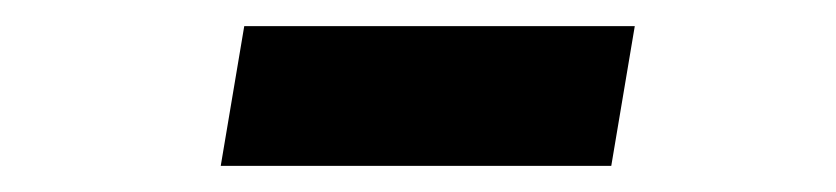

<svg xmlns="http://www.w3.org/2000/svg" viewBox="-20 -378 640 147"><path d="M149 -251 167 -358H466L448 -251Z"/></svg>

Font: IBM Plex Mono Medm
Style: Italic
Weight: 500
Italic angle: -9°
Monospace: yes
Designer: Mike Abbink, Paul van der Laan, Pieter van Rosmalen
Foundry: Bold Monday
Version: Version 2.3